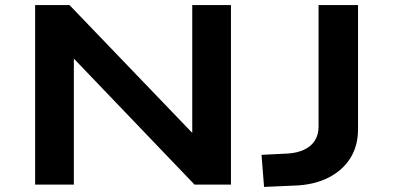

<svg xmlns="http://www.w3.org/2000/svg" viewBox="-20 -725 1544 754"><path d="M118 0V-705H253L738 -200H735V-705H887V0H744L267 -498H270V0ZM1017 9 1007 -117 1109 -122Q1146 -124 1174 -137Q1202 -150 1216.5 -173Q1231 -196 1231 -227V-705H1386V-217Q1386 -152 1355.5 -103.5Q1325 -55 1268 -26.5Q1211 2 1132 4Z"/></svg>

Font: Nunito Sans 7pt Expanded
Style: Bold
Weight: 700
Width: 7
Designer: Vernon Adams
Foundry: Vernon Adams
Version: Version 3.101;gftools[0.9.27]